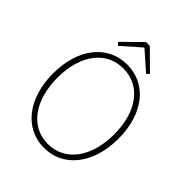

<svg xmlns="http://www.w3.org/2000/svg" viewBox="-255 -1068 1225 1225"><g transform="rotate(45 357.0 -456.0)"><path d="M357 13C529 13 652 -136 652 -365C652 -594 529 -739 357 -739C185 -739 62 -594 62 -365C62 -136 185 13 357 13ZM357 -22C204 -22 101 -157 101 -365C101 -573 204 -704 357 -704C510 -704 613 -573 613 -365C613 -157 510 -22 357 -22ZM230 -781 355 -891H360L485 -781L501 -800L374 -925H340L213 -800Z"/></g></svg>

Font: Harano Aji Gothic ExtraLight
Style: Regular
Weight: 250
Foundry: Masamichi Hosoda
Version: HaranoAjiGothic-ExtraLight version 20230610;ttx 4.39.4